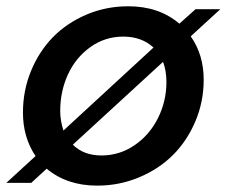

<svg xmlns="http://www.w3.org/2000/svg" viewBox="-44 -580 719 609"><path d="M602.1 -327.1Q602.1 -257.3 575.7 -195.1Q549.3 -132.8 504.4 -88.1Q459.5 -43.5 396.7 -17.3Q334 8.8 264.2 8.8Q168.5 8.8 104 -44.9L55.2 0H-23.9L68.8 -85Q28.8 -144 28.8 -223.1Q28.8 -292.5 54.2 -354.5Q79.6 -416.5 123.5 -461.7Q167.5 -506.8 229.7 -533.4Q292 -560.1 362.8 -560.1Q460.4 -560.1 524.9 -504.9L576.2 -550.8H654.8L561 -464.8Q602.1 -406.2 602.1 -327.1ZM147 -228Q147 -197.8 157.2 -166L442.9 -429.2Q405.3 -463.9 347.2 -463.9Q289.1 -463.9 242.7 -430.7Q196.3 -397.5 171.6 -344Q147 -290.5 147 -228ZM277.8 -86.9Q335.4 -86.9 383.1 -119.6Q430.7 -152.3 457.3 -205.8Q483.9 -259.3 483.9 -319.8Q483.9 -355.5 473.1 -383.8L187 -121.1Q221.2 -86.9 277.8 -86.9Z"/></svg>

Font: Poppins Medium
Style: Italic
Weight: 500
Italic angle: -10°
Designer: Ninad Kale (Devanagari), Jonny Pinhorn (Latin)
Foundry: Indian Type Foundry
Version: Version 3.200;PS 1.000;hotconv 16.6.54;makeotf.lib2.5.65590